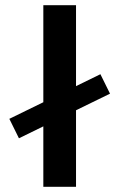

<svg xmlns="http://www.w3.org/2000/svg" viewBox="-20 -720 460 740"><path d="M404 -359 273 -295V0H147V-233L53 -187L16 -262L147 -326V-700H273V-388L367 -434Z"/></svg>

Font: Rootstock Sans Headline
Style: Bold
Weight: 700
Designer: Florian Karsten
Foundry: Florian Karsten
Version: Version 2.000;FEAKit 1.0